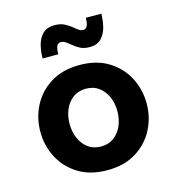

<svg xmlns="http://www.w3.org/2000/svg" viewBox="-114 -863 886 970"><g transform="rotate(-15 329.0 -378.5)"><path d="M403 -614Q375 -614 356 -623.5Q337 -633 322 -645.5Q307 -658 294.5 -667Q282 -676 268 -676Q252 -676 246 -661.5Q240 -647 240 -620H158Q158 -654 166 -687.5Q174 -721 196 -744Q218 -767 259 -767Q287 -767 306.5 -758Q326 -749 341 -737Q356 -725 368.5 -715.5Q381 -706 394 -706Q422 -706 422 -762H503Q503 -729 495 -695Q487 -661 465.5 -637.5Q444 -614 403 -614ZM329 10Q240 10 178 -28.5Q116 -67 83.5 -129.5Q51 -192 51 -265Q51 -338 83.5 -400.5Q116 -463 178 -501.5Q240 -540 329 -540Q418 -540 480 -501.5Q542 -463 574.5 -400.5Q607 -338 607 -265Q607 -192 574.5 -129.5Q542 -67 480 -28.5Q418 10 329 10ZM329 -114Q369 -114 397 -135Q425 -156 439.5 -190.5Q454 -225 454 -265Q454 -306 439.5 -340Q425 -374 397 -395Q369 -416 329 -416Q289 -416 261 -395Q233 -374 218.5 -340Q204 -306 204 -265Q204 -225 218.5 -190.5Q233 -156 261 -135Q289 -114 329 -114Z"/></g></svg>

Font: Be Vietnam Pro
Style: Bold
Weight: 700
Designer: Lam Bao, Tony Le, Vietanh Nguyen
Foundry: Yellow Type Foundry
Version: Version 1.002; ttfautohint (v1.8.3)